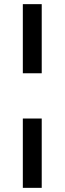

<svg xmlns="http://www.w3.org/2000/svg" viewBox="-20 -725 311 925"><path d="M90 -372V-705H181V-372ZM90 180V-154H181V180Z"/></svg>

Font: Nunito Sans 12pt ExtraLight Medium
Style: Regular
Weight: 500
Version: Version 3.101;gftools[0.9.27]